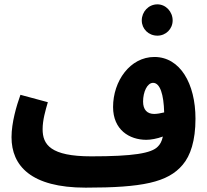

<svg xmlns="http://www.w3.org/2000/svg" viewBox="-20 -842 954 883"><path d="M704 -678C743 -678 774 -709 774 -748C774 -788 743 -822 704 -822C663 -822 632 -788 632 -748C632 -709 663 -678 704 -678ZM374 21C634 21 752 -3 820 -84C856 -126 879 -195 879 -296C879 -458 808 -580 690 -580C578 -580 500 -469 500 -350C500 -245 575 -199 653 -199C673 -199 702 -204 729 -214C724 -191 716 -178 706 -168C677 -137 592 -123 400 -123C212 -123 176 -177 176 -248C176 -290 189 -334 200 -372L74 -406C56 -356 33 -278 33 -211C33 -80 122 21 374 21ZM638 -375C638 -419 657 -461 684 -461C716 -461 733 -408 735 -325C719 -321 702 -318 689 -318C657 -318 638 -337 638 -375Z"/></svg>

Font: Noto Sans Arabic UI XCn XBd
Style: Regular
Weight: 800
Width: 2
Designer: Monotype Design Team, Nadine Chahine and Nizar Qandah
Foundry: Monotype Imaging Inc.
Version: Version 2.010